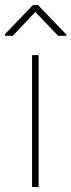

<svg xmlns="http://www.w3.org/2000/svg" viewBox="-40 -749 286 769"><path d="M114.7 -528.3V0H88.4V-528.3ZM111.8 -729 226.1 -610.4V-605.5H192.9L101.6 -701.2L11.2 -605.5H-20V-612.3L92.3 -729Z"/></svg>

Font: Vazirmatn RD UI Thin
Style: Regular
Weight: 100
Designer: Saber Rastikerdar
Foundry: Saber Rastikerdar
Version: Version 33.003